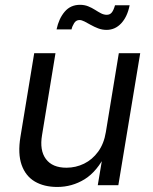

<svg xmlns="http://www.w3.org/2000/svg" viewBox="-20 -761 627 789"><path d="M215.3 7.3Q161.1 7.3 123 -15.1Q85 -37.6 68.8 -83.5Q52.7 -129.4 64 -198.7L120.6 -542.5H208L152.8 -206.1Q142.1 -143.1 168.7 -107.4Q195.3 -71.8 252.9 -71.8Q291.5 -71.8 325.4 -88.4Q359.4 -105 383.3 -137.7Q407.2 -170.4 415 -218.3L468.3 -542.5H556.2L466.3 0H381.8L403.8 -131.3H416.5Q378.9 -55.7 327.4 -24.2Q275.9 7.3 215.3 7.3ZM418 -638.2Q399.9 -638.2 383.8 -644.3Q367.7 -650.4 353.5 -658.4Q339.4 -666.5 327.4 -672.6Q315.4 -678.7 306.6 -678.7Q293 -678.7 284.9 -666.3Q276.9 -653.8 273.9 -640.1H212.4Q221.7 -684.6 245.8 -712.9Q270 -741.2 308.6 -741.2Q327.1 -741.2 342.3 -735.1Q357.4 -729 370.4 -720.7Q383.3 -712.4 395 -706.3Q406.7 -700.2 418.9 -700.2Q431.6 -700.2 439.2 -709.5Q446.8 -718.8 452.6 -739.3H512.7Q503.4 -692.4 478.3 -665.3Q453.1 -638.2 418 -638.2Z"/></svg>

Font: Inter 16pt
Style: Italic
Weight: 400
Italic angle: -9.3988°
Version: Version 4.001;git-66647c0bb